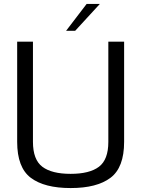

<svg xmlns="http://www.w3.org/2000/svg" viewBox="-20 -947 716 973"><path d="M67 -228V-736H147V-228Q147 -138 194.5 -102Q242 -66 338 -66Q434 -66 481.5 -102Q529 -138 529 -228V-736H609V-228Q609 -98 540 -46Q471 6 338 6Q205 6 136 -46Q67 -98 67 -228ZM419 -927H486L361 -791H315Z"/></svg>

Font: Exo
Style: Regular
Weight: 400
Designer: Natanael Gama
Foundry: Natanael Gama
Version: Version 1.500; ttfautohint (v1.6)